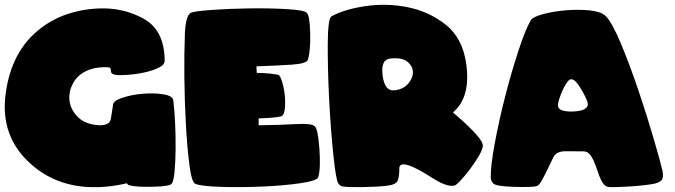

<svg xmlns="http://www.w3.org/2000/svg" viewBox="-20 -785 2831 805"><path d="M435.5 -502.9Q391.1 -505.4 356.9 -493.7Q309.6 -476.6 288.1 -439Q266.6 -401.4 271.5 -362.5Q276.4 -323.7 307.6 -293.2Q338.9 -262.7 397.5 -259.8Q439.9 -259.3 444.8 -286.9Q449.7 -314.5 453.6 -342.3Q451.7 -360.8 489.7 -374Q527.8 -387.2 575 -391.6Q622.1 -396 662.8 -389.9Q703.6 -383.8 706.5 -364.3Q711.4 -327.6 714.1 -271.2Q716.8 -214.8 716.3 -160.2Q715.8 -105.5 711.7 -63.5Q707.5 -21.5 699.2 -14.2Q691.4 -3.9 620.8 -2Q550.3 0 520.5 -8.8Q516.1 -9.3 511.7 -16.6Q423.8 4.4 338.9 -1.5Q188.5 -13.2 86.9 -119.1Q-14.6 -225.1 2.4 -380.9Q21.5 -550.8 126.2 -646Q231 -741.2 390.6 -749.5Q496.1 -754.4 582.3 -706.5Q668.5 -658.7 670.4 -533.7Q672.4 -514.6 646.5 -501.7Q620.6 -488.8 585.2 -481.2Q549.8 -473.6 515.1 -471.2Q480.5 -468.8 465.3 -471.2Q444.3 -474.1 445.1 -487.8Q445.8 -501.5 435.5 -502.9Z M1064.5 -259.8Q1149.9 -260.7 1218.8 -264.6Q1287.6 -268.6 1299.8 -255.4Q1313 -244.6 1319.1 -162.1Q1325.2 -79.6 1314.5 -42.5Q1309.6 -26.9 1237.8 -16.6Q1166 -6.3 1076.7 -2.7Q987.3 1 905.3 -1.5Q823.2 -3.9 798.3 -14.6Q783.7 -20.5 774.2 -93.5Q764.6 -166.5 759.3 -264.4Q753.9 -362.3 752.9 -464.1Q752 -565.9 754.9 -629.9Q754.9 -665 760.7 -694.1Q766.6 -723.1 778.8 -730.5Q791 -737.8 864.7 -743.2Q938.5 -748.5 1023.9 -749.8Q1109.4 -751 1182.1 -746.8Q1254.9 -742.7 1265.6 -731.9Q1278.8 -721.2 1280.5 -647.2Q1282.2 -573.2 1271.5 -535.6Q1266.1 -518.1 1202.9 -513.9Q1139.6 -509.8 1055.2 -506.8Q1055.2 -501 1055.7 -493.2Q1056.2 -485.4 1056.6 -479.5Q1111.8 -478.5 1146.5 -471.2Q1154.8 -468.8 1162.8 -442.1Q1170.9 -415.5 1174.1 -384Q1177.2 -352.5 1173.8 -325.7Q1170.4 -298.8 1156.7 -296.9Q1147 -293.9 1121.3 -291.7Q1095.7 -289.6 1064.5 -288.6Q1064.5 -282.2 1064.5 -273.9Q1064.5 -265.6 1064.5 -259.8Z M1878.9 -313.5Q1928.7 -272 1966.3 -232.9Q2003.9 -193.8 2004.4 -174.3Q2004.4 -160.2 1988.3 -132.3Q1972.2 -104.5 1951.2 -76.7Q1930.2 -48.8 1910.6 -27.8Q1891.1 -6.8 1883.8 -6.8Q1852.1 -0.5 1791.3 -39.8Q1730.5 -79.1 1693.4 -91.8Q1657.2 -103 1654.3 -82.5Q1654.8 -47.4 1647.9 -28.8Q1641.1 -10.3 1600.1 -5.9Q1553.2 -1 1492.9 -0.5Q1432.6 0 1416.5 -3.4Q1405.3 -5.4 1398.4 -16.1Q1388.7 -29.3 1377.4 -137.2Q1366.2 -245.1 1359.9 -371.1Q1353.5 -497.1 1354.2 -602.5Q1355 -708 1369.6 -716.3Q1422.9 -746.1 1512.2 -759.3Q1601.6 -772.5 1690.2 -754.6Q1778.8 -736.8 1848.9 -681.4Q1918.9 -626 1934.6 -519Q1954.6 -376.5 1878.9 -313.5ZM1633.3 -406.2Q1670.4 -410.2 1690.9 -433.6Q1711.4 -457 1711.2 -482.4Q1710.9 -507.8 1687.7 -526.4Q1664.6 -544.9 1615.7 -539.6Q1575.7 -535.2 1584.2 -468.5Q1592.8 -401.9 1633.3 -406.2Z M2047.4 -16.6Q2038.1 -26.4 2037.6 -40.5Q2036.6 -87.9 2054.2 -183.1Q2071.8 -278.3 2098.1 -381.1Q2124.5 -483.9 2154.1 -573.7Q2183.6 -663.6 2205.6 -700.2Q2214.4 -714.4 2257.1 -725.8Q2299.8 -737.3 2351.6 -741.7Q2403.3 -746.1 2451.2 -741.5Q2499 -736.8 2518.1 -719.2Q2545.4 -692.9 2582.8 -603.5Q2620.1 -514.2 2655.8 -408.9Q2691.4 -303.7 2719.7 -207Q2748 -110.4 2757.3 -70.3Q2763.7 -41 2753.4 -29.5Q2743.2 -18.1 2717.8 -13.7Q2674.8 -6.3 2611.1 -2.7Q2547.4 1 2531.2 -1Q2524.9 -2 2519.5 -5.4Q2502 -16.1 2485.6 -67.1Q2469.2 -118.2 2453.6 -137.2Q2444.3 -148.4 2429.2 -150.4L2349.1 -150.9Q2311.5 -149.9 2300.3 -126Q2285.6 -95.2 2267.1 -57.6Q2248.5 -20 2239.7 -11.2Q2235.4 -5.9 2226.6 -3.9Q2206.5 0.5 2132.1 -1.7Q2057.6 -3.9 2047.4 -16.6ZM2363.8 -447.3Q2347.7 -430.2 2331.8 -389.9Q2315.9 -349.6 2320.3 -336.9Q2327.6 -315.4 2383.5 -317.6Q2439.5 -319.8 2444.3 -344.7Q2447.3 -359.9 2415 -413.8Q2382.8 -467.8 2363.8 -447.3Z"/></svg>

Font: ARCO
Style: Regular
Weight: 700
Designer: Rafael Olivo Díaz, Denis Ignatov
Foundry: Rafael Olivo Díaz
Version: Version 1.10 March 1, 2019